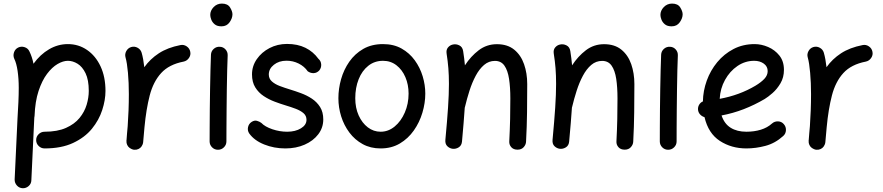

<svg xmlns="http://www.w3.org/2000/svg" viewBox="-20 -777 4854 1055"><path d="M178.7 -7.3Q178.7 -26.4 192.4 -39.8Q206.1 -53.2 225.1 -53.2Q295.4 -53.2 342.5 -74.2Q389.6 -95.2 417 -128.7Q444.3 -162.1 456.1 -201.4Q467.8 -240.7 467.8 -277.3Q467.8 -337.9 450.2 -374.3Q432.6 -410.6 406.2 -426.8Q379.9 -442.9 353 -442.9Q326.7 -442.9 296.4 -425.3Q266.1 -407.7 238.5 -371.1Q210.9 -334.5 191.9 -277.1Q172.9 -219.7 169.9 -140.1Q169.9 -135.3 168.5 -130.9Q168.5 -125.5 168 -121.1L152.3 213.4Q151.9 232.4 137.7 245.1Q123.5 257.8 104.5 257.3Q85.4 256.3 72.8 242.2Q60.1 228 60.5 209L76.2 -126.5Q79.1 -173.8 81.1 -215.6Q83 -257.3 83 -294.4Q83 -344.7 76.7 -387.5Q70.3 -430.2 58.6 -453.6Q50.8 -470.7 56.9 -489Q63 -507.3 79.6 -515.6Q96.7 -523.9 115.2 -517.8Q133.8 -511.7 141.6 -494.6Q156.2 -465.3 164.1 -426.8Q201.2 -478 249.8 -506.3Q298.3 -534.7 353 -534.7Q411.6 -534.7 458.5 -502.4Q505.4 -470.2 532.5 -412.4Q559.6 -354.5 559.6 -277.3Q559.6 -227.5 541.7 -172.4Q523.9 -117.2 484.9 -69.3Q445.8 -21.5 381.6 8.5Q317.4 38.6 225.1 38.6Q206.1 38.6 192.4 25.1Q178.7 11.7 178.7 -7.3Z M716.3 45.9Q709.5 44.9 703.1 42Q680.2 32.2 675.3 8.3Q675.3 7.8 675.3 7.3Q675.3 6.8 675.3 6.3Q674.3 1 674.8 -4.9Q674.8 -6.3 675.3 -7.8Q676.8 -26.9 678.2 -45.9Q679.7 -64.9 681.6 -83.5Q684.6 -125 686.3 -170.2Q688 -215.3 688 -259.8Q688 -322.3 683.1 -377.2Q678.2 -432.1 669.9 -460.9Q664.6 -479 673.8 -496.1Q683.1 -513.2 701.2 -518.6Q719.2 -523.9 736.1 -514.6Q752.9 -505.4 758.3 -487.3Q763.2 -470.2 766.8 -450.2Q770.5 -430.2 772.9 -407.7Q804.7 -452.6 852.8 -484.1Q900.9 -515.6 971.2 -529.3Q989.7 -533.2 1005.9 -522.2Q1022 -511.2 1025.4 -492.7Q1029.3 -474.6 1018.3 -458.5Q1007.3 -442.4 988.8 -438.5Q908.7 -422.9 865.5 -375.5Q822.3 -328.1 802.7 -252.7Q783.2 -177.2 773.9 -78.1Q770.5 -33.2 766.6 4.4Q766.1 10.3 763.7 16.1Q763.7 16.1 763.7 16.6Q763.2 17.1 763.2 17.6Q753.9 40.5 729.5 45.4Q728.5 45.4 728 45.4Q728 45.4 727.5 45.4Q722.2 46.4 716.3 45.9Z M1135.3 -694.8Q1135.3 -718.8 1153.8 -738Q1172.4 -757.3 1199.2 -757.3Q1231 -757.3 1244.1 -736.1Q1257.3 -714.8 1257.3 -698.2Q1257.3 -677.2 1241.7 -654.8Q1226.1 -632.3 1196.8 -632.3Q1173.3 -632.3 1159.9 -643.3Q1146.5 -654.3 1140.9 -669.2Q1135.3 -684.1 1135.3 -694.8ZM1187.5 -520Q1206.5 -519.5 1219.2 -505.4Q1231.9 -491.2 1231 -472.2Q1229.5 -438.5 1228.3 -390.1Q1227.1 -341.8 1226.3 -286.9Q1225.6 -231.9 1225.1 -177.7Q1224.6 -123.5 1224.4 -77.1Q1224.1 -30.8 1224.1 0Q1224.1 19 1210.4 32.5Q1196.8 45.9 1177.7 45.9Q1158.7 45.9 1145.3 32.5Q1131.8 19 1131.8 0Q1131.8 -30.8 1132.1 -77.4Q1132.3 -124 1132.8 -178.5Q1133.3 -232.9 1134.3 -288.1Q1135.3 -343.3 1136.5 -392.3Q1137.7 -441.4 1139.2 -476.6Q1140.1 -495.6 1154.3 -508.3Q1168.5 -521 1187.5 -520Z M1734.4 -390.1Q1722.2 -376.5 1704.6 -375.2Q1687 -374 1670.9 -385.3Q1651.9 -412.6 1620.8 -428Q1589.8 -443.4 1554.2 -443.4Q1512.7 -443.4 1484.9 -421.1Q1457 -398.9 1457 -367.7Q1457 -344.7 1473.9 -329.6Q1490.7 -314.5 1517.3 -304.4Q1543.9 -294.4 1572.8 -285.6Q1601.6 -276.9 1633.5 -265.1Q1665.5 -253.4 1693.4 -235.1Q1721.2 -216.8 1738.8 -189Q1756.3 -161.1 1756.3 -120.6Q1756.3 -75.2 1728.8 -39.1Q1701.2 -2.9 1654.1 17.8Q1606.9 38.6 1547.9 38.6Q1485.8 38.6 1431.6 16.8Q1377.4 -4.9 1349.6 -43.5Q1338.9 -59.1 1342.8 -77.9Q1346.7 -96.7 1362.3 -106.9Q1377.9 -117.2 1392.3 -113Q1406.7 -108.9 1416 -101.6Q1436 -80.6 1476.3 -66.9Q1516.6 -53.2 1558.1 -53.2Q1603 -53.2 1633.5 -71.8Q1664.1 -90.3 1664.1 -118.7Q1664.1 -141.1 1647.5 -155.3Q1630.9 -169.4 1605 -179.2Q1579.1 -189 1551.3 -197.3Q1522 -206.1 1489.5 -218.3Q1457 -230.5 1428.7 -249.3Q1400.4 -268.1 1382.6 -296.9Q1364.7 -325.7 1364.7 -368.2Q1364.7 -414.1 1391.1 -452.1Q1417.5 -490.2 1461.2 -512.9Q1504.9 -535.6 1557.1 -535.6Q1615.2 -535.6 1658.2 -514.4Q1701.2 -493.2 1729.5 -454.1Q1743.7 -441.9 1744.9 -423.1Q1746.1 -404.3 1734.4 -390.1Z M2084.5 -534.7Q2143.1 -534.7 2186.5 -510.3Q2230 -485.8 2259 -445.8Q2288.1 -405.8 2302.5 -357.9Q2316.9 -310.1 2316.9 -262.7Q2316.9 -210.9 2301 -157.7Q2285.2 -104.5 2253.9 -60.1Q2222.7 -15.6 2177 11.5Q2131.3 38.6 2071.3 38.6Q2016.1 38.6 1972.9 14.9Q1929.7 -8.8 1899.9 -48.6Q1870.1 -88.4 1854.7 -137.5Q1839.4 -186.5 1839.4 -237.3Q1839.4 -289.6 1854.2 -342Q1869.1 -394.5 1899.4 -438Q1929.7 -481.4 1975.8 -508.1Q2022 -534.7 2084.5 -534.7ZM2084.5 -442.9Q2038.1 -442.9 2003.7 -415.5Q1969.2 -388.2 1950.7 -341.6Q1932.1 -294.9 1932.1 -237.3Q1932.1 -184.1 1950.9 -142.6Q1969.7 -101.1 2001.2 -77.1Q2032.7 -53.2 2071.3 -53.2Q2113.8 -53.2 2148.7 -82Q2183.6 -110.8 2204.3 -158.7Q2225.1 -206.5 2225.1 -262.7Q2225.1 -312 2207.5 -353Q2189.9 -394 2158.2 -418.5Q2126.5 -442.9 2084.5 -442.9Z M2427.2 -8.3Q2437 -112.8 2441.9 -186.3Q2446.8 -259.8 2446.8 -315.9Q2446.8 -363.3 2443.6 -402.6Q2440.4 -441.9 2434.1 -481.9Q2430.7 -502.9 2441.4 -515.9Q2452.1 -528.8 2467.8 -532.2Q2485.8 -536.6 2503.7 -527.8Q2521.5 -519 2524.9 -496.1Q2531.2 -456.5 2534.7 -418Q2566.9 -467.8 2610.6 -501Q2654.3 -534.2 2710.4 -534.2Q2768.6 -534.2 2805.4 -504.2Q2842.3 -474.1 2859.6 -424.3Q2877 -374.5 2877 -314.9Q2877 -238.3 2876 -159.9Q2875 -81.5 2870.6 0.5Q2870.1 17.6 2857.7 31.5Q2845.2 45.4 2823.7 45.4Q2801.3 45.4 2789.3 31.7Q2777.3 18.1 2778.3 0Q2781.7 -65.4 2783 -122.8Q2784.2 -180.2 2784.2 -236.3Q2784.2 -297.4 2777.1 -343.8Q2770 -390.1 2751.7 -416.3Q2733.4 -442.4 2699.7 -442.4Q2666 -442.4 2639.9 -420.2Q2613.8 -397.9 2594 -360.8Q2574.2 -323.7 2559.8 -278.8Q2545.4 -233.9 2534.7 -188.5Q2534.2 -187 2533.7 -185.5Q2531.2 -146 2527.3 -99.9Q2523.4 -53.7 2518.6 0.5Q2516.6 22.5 2500.7 32.5Q2484.9 42.5 2467.3 40.5Q2450.7 38.6 2438 26.4Q2425.3 14.2 2427.2 -8.3Z M3016.1 -8.3Q3025.9 -112.8 3030.8 -186.3Q3035.6 -259.8 3035.6 -315.9Q3035.6 -363.3 3032.5 -402.6Q3029.3 -441.9 3022.9 -481.9Q3019.5 -502.9 3030.3 -515.9Q3041 -528.8 3056.6 -532.2Q3074.7 -536.6 3092.5 -527.8Q3110.4 -519 3113.8 -496.1Q3120.1 -456.5 3123.5 -418Q3155.8 -467.8 3199.5 -501Q3243.2 -534.2 3299.3 -534.2Q3357.4 -534.2 3394.3 -504.2Q3431.2 -474.1 3448.5 -424.3Q3465.8 -374.5 3465.8 -314.9Q3465.8 -238.3 3464.8 -159.9Q3463.9 -81.5 3459.5 0.5Q3459 17.6 3446.5 31.5Q3434.1 45.4 3412.6 45.4Q3390.1 45.4 3378.2 31.7Q3366.2 18.1 3367.2 0Q3370.6 -65.4 3371.8 -122.8Q3373 -180.2 3373 -236.3Q3373 -297.4 3366 -343.8Q3358.9 -390.1 3340.6 -416.3Q3322.3 -442.4 3288.6 -442.4Q3254.9 -442.4 3228.8 -420.2Q3202.6 -397.9 3182.9 -360.8Q3163.1 -323.7 3148.7 -278.8Q3134.3 -233.9 3123.5 -188.5Q3123 -187 3122.6 -185.5Q3120.1 -146 3116.2 -99.9Q3112.3 -53.7 3107.4 0.5Q3105.5 22.5 3089.6 32.5Q3073.7 42.5 3056.2 40.5Q3039.6 38.6 3026.9 26.4Q3014.2 14.2 3016.1 -8.3Z M3608.9 -694.8Q3608.9 -718.8 3627.4 -738Q3646 -757.3 3672.9 -757.3Q3704.6 -757.3 3717.8 -736.1Q3731 -714.8 3731 -698.2Q3731 -677.2 3715.3 -654.8Q3699.7 -632.3 3670.4 -632.3Q3647 -632.3 3633.5 -643.3Q3620.1 -654.3 3614.5 -669.2Q3608.9 -684.1 3608.9 -694.8ZM3661.1 -520Q3680.2 -519.5 3692.9 -505.4Q3705.6 -491.2 3704.6 -472.2Q3703.1 -438.5 3701.9 -390.1Q3700.7 -341.8 3700 -286.9Q3699.2 -231.9 3698.7 -177.7Q3698.2 -123.5 3698 -77.1Q3697.8 -30.8 3697.8 0Q3697.8 19 3684.1 32.5Q3670.4 45.9 3651.4 45.9Q3632.3 45.9 3618.9 32.5Q3605.5 19 3605.5 0Q3605.5 -30.8 3605.7 -77.4Q3606 -124 3606.4 -178.5Q3606.9 -232.9 3607.9 -288.1Q3608.9 -343.3 3610.1 -392.3Q3611.3 -441.4 3612.8 -476.6Q3613.8 -495.6 3627.9 -508.3Q3642.1 -521 3661.1 -520Z M4283.7 -29.8Q4239.3 10.3 4186.3 24.4Q4133.3 38.6 4081.1 38.6Q3999 38.6 3935.5 -2.7Q3872.1 -43.9 3851.1 -133.3Q3836.9 -137.2 3826.7 -148.4Q3816.4 -159.7 3815.4 -175.3Q3814.5 -189.9 3822 -202.1Q3829.6 -214.4 3842.3 -219.7Q3843.3 -277.8 3863.5 -334Q3883.8 -390.1 3921.1 -435.3Q3958.5 -480.5 4010.5 -507.6Q4062.5 -534.7 4126.5 -534.7Q4163.6 -534.7 4200.7 -518.8Q4237.8 -502.9 4262.7 -471.7Q4287.6 -440.4 4287.6 -393.1Q4287.6 -351.6 4268.6 -319.3Q4249.5 -287.1 4224.6 -265.4Q4199.7 -243.7 4181.6 -232.9Q4126 -200.2 4066.7 -177.2Q4007.3 -154.3 3944.8 -142.6Q3960 -96.7 3994.9 -75Q4029.8 -53.2 4081.1 -53.2Q4124 -53.2 4160.2 -64.2Q4196.3 -75.2 4221.7 -98.1Q4235.8 -110.8 4255.1 -110.1Q4274.4 -109.4 4286.6 -95.2Q4299.3 -81.1 4298.6 -61.8Q4297.9 -42.5 4283.7 -29.8ZM4124 -442.9Q4074.2 -442.9 4032.2 -414.3Q3990.2 -385.7 3963.9 -338.1Q3937.5 -290.5 3934.6 -233.9Q4043.5 -253.9 4131.3 -306.2Q4162.1 -324.7 4180.2 -344Q4198.2 -363.3 4198.2 -386.2Q4198.2 -412.1 4176.8 -427.5Q4155.3 -442.9 4124 -442.9Z M4464.8 45.9Q4458 44.9 4451.7 42Q4428.7 32.2 4423.8 8.3Q4423.8 7.8 4423.8 7.3Q4423.8 6.8 4423.8 6.3Q4422.9 1 4423.3 -4.9Q4423.3 -6.3 4423.8 -7.8Q4425.3 -26.9 4426.8 -45.9Q4428.2 -64.9 4430.2 -83.5Q4433.1 -125 4434.8 -170.2Q4436.5 -215.3 4436.5 -259.8Q4436.5 -322.3 4431.6 -377.2Q4426.8 -432.1 4418.5 -460.9Q4413.1 -479 4422.4 -496.1Q4431.6 -513.2 4449.7 -518.6Q4467.8 -523.9 4484.6 -514.6Q4501.5 -505.4 4506.8 -487.3Q4511.7 -470.2 4515.4 -450.2Q4519 -430.2 4521.5 -407.7Q4553.2 -452.6 4601.3 -484.1Q4649.4 -515.6 4719.7 -529.3Q4738.3 -533.2 4754.4 -522.2Q4770.5 -511.2 4773.9 -492.7Q4777.8 -474.6 4766.8 -458.5Q4755.9 -442.4 4737.3 -438.5Q4657.2 -422.9 4614 -375.5Q4570.8 -328.1 4551.3 -252.7Q4531.7 -177.2 4522.5 -78.1Q4519 -33.2 4515.1 4.4Q4514.6 10.3 4512.2 16.1Q4512.2 16.1 4512.2 16.6Q4511.7 17.1 4511.7 17.6Q4502.4 40.5 4478 45.4Q4477.1 45.4 4476.6 45.4Q4476.6 45.4 4476.1 45.4Q4470.7 46.4 4464.8 45.9Z"/></svg>

Font: Mikhak-FD Medium
Style: Regular
Weight: 500
Designer: Amin Abedi
Version: Version 3.2